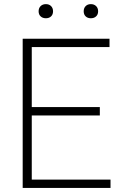

<svg xmlns="http://www.w3.org/2000/svg" viewBox="-20 -932 604 952"><path d="M92.5 0V-740H523V-698.5H137.5V-41.5H528V0ZM123.5 -359.5V-401H475V-359.5ZM430.5 -841.5Q414.5 -841.5 404.8 -850.8Q395 -860 395 -876Q395 -892 404.8 -901.8Q414.5 -911.5 430.5 -911.5Q446.5 -911.5 456.5 -901.8Q466.5 -892 466.5 -876Q466.5 -860 456.5 -850.8Q446.5 -841.5 430.5 -841.5ZM207.5 -841.5Q191.5 -841.5 181.5 -850.8Q171.5 -860 171.5 -876Q171.5 -892 181.5 -901.8Q191.5 -911.5 207.5 -911.5Q223.5 -911.5 233.2 -901.8Q243 -892 243 -876Q243 -860 233.2 -850.8Q223.5 -841.5 207.5 -841.5Z"/></svg>

Font: Encode Sans Condensed Thin ExtraLight
Style: Regular
Weight: 250
Version: Version 3.002